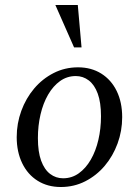

<svg xmlns="http://www.w3.org/2000/svg" viewBox="-20 -740 557 770"><path d="M293 -470Q346 -470 386 -445Q426 -420 448 -375Q470 -330 470 -270Q470 -215 451.5 -164.5Q433 -114 400 -75Q367 -36 322 -13Q277 10 224 10Q171 10 131 -15Q91 -40 69 -85.5Q47 -131 47 -190Q47 -245 65.5 -295.5Q84 -346 117 -385Q150 -424 195 -447Q240 -470 293 -470ZM233 -25Q268 -25 296 -45Q324 -65 344 -99.5Q364 -134 374.5 -179Q385 -224 385 -274Q385 -329 372 -364.5Q359 -400 336 -417.5Q313 -435 284 -435Q249 -435 221 -415Q193 -395 173 -360.5Q153 -326 142.5 -281Q132 -236 132 -186Q132 -131 145 -95.5Q158 -60 181 -42.5Q204 -25 233 -25ZM202 -720H292L307 -550H277Z"/></svg>

Font: Brygada 1918
Style: Italic
Weight: 400
Italic angle: -8°
Designer: Mateusz Machalski | Borys Kosmynka | Przemek Hoffer
Foundry: NIEPODLEGLA 2018
Version: Version 3.006